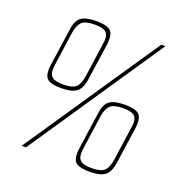

<svg xmlns="http://www.w3.org/2000/svg" viewBox="-111 -690 759 795"><g transform="rotate(20 268.0 -293.0)"><path d="M67 0 467 -591H485L86 0ZM138 -280Q98 -280 81 -291Q64 -302 64 -333Q64 -339 64.5 -345Q65 -351 66 -358L89 -518Q94 -560 114.5 -575.5Q135 -591 182 -591Q223 -591 240 -579.5Q257 -568 257 -538Q257 -534 257 -528.5Q257 -523 256 -518L233 -358Q227 -312 206 -296Q185 -280 138 -280ZM141 -297Q182 -297 197.5 -312Q213 -327 218 -364L239 -512Q240 -517 240.5 -522.5Q241 -528 241 -532Q241 -555 228 -565Q215 -575 180 -575Q139 -575 123.5 -560Q108 -545 103 -512L82 -364Q81 -357 80.5 -351.5Q80 -346 80 -341Q80 -317 93.5 -307Q107 -297 141 -297ZM367 5Q327 5 310 -6Q293 -17 293 -48Q293 -54 293.5 -60Q294 -66 295 -73L318 -233Q323 -275 343.5 -290.5Q364 -306 411 -306Q452 -306 469 -294.5Q486 -283 486 -253Q486 -249 486 -243.5Q486 -238 485 -233L462 -73Q456 -27 435 -11Q414 5 367 5ZM370 -12Q411 -12 426.5 -27Q442 -42 447 -79L468 -227Q469 -232 469.5 -237.5Q470 -243 470 -247Q470 -270 457 -280Q444 -290 409 -290Q368 -290 352.5 -275Q337 -260 332 -227L311 -79Q310 -72 309.5 -66.5Q309 -61 309 -56Q309 -32 322.5 -22Q336 -12 370 -12Z"/></g></svg>

Font: Alumni Sans Pinstripe
Style: Italic
Weight: 400
Italic angle: -8°
Designer: Robert E. Leuschke
Foundry: Robert E. Leuschke
Version: Version 1.010; ttfautohint (v1.8.4.7-5d5b)